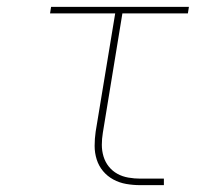

<svg xmlns="http://www.w3.org/2000/svg" viewBox="-20 -540 640 560"><path d="M389 0Q368 0 348 -3.5Q328 -7 310.5 -16.5Q293 -26 280.5 -41Q268 -56 262 -75Q256 -94 256 -114.5Q256 -135 259 -156L316 -501H126L129 -520H531L528 -501H337L280 -153Q277 -135 277 -117.5Q277 -100 282 -83.5Q287 -67 297.5 -54Q308 -41 322.5 -33Q337 -25 354.5 -22Q372 -19 389 -19H458V0Z"/></svg>

Font: Iosevka SS04 Th Ex Obl
Style: Regular
Weight: 100
Width: 7
Italic angle: -9°
Monospace: yes
Designer: Belleve Invis
Foundry: Belleve Invis
Version: Version 19.0.0; ttfautohint (v1.8.4)